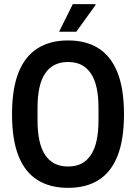

<svg xmlns="http://www.w3.org/2000/svg" viewBox="-20 -894 656 926"><path d="M308 12Q221 12 160.5 -26Q100 -64 69 -142.5Q38 -221 38 -343Q38 -465 69 -543.5Q100 -622 160.5 -660.5Q221 -699 308 -699Q396 -699 456 -660.5Q516 -622 547 -543.5Q578 -465 578 -343Q578 -221 547 -142.5Q516 -64 456 -26Q396 12 308 12ZM308 -91Q346 -91 373 -105Q400 -119 418.5 -147Q437 -175 446 -216.5Q455 -258 455 -313V-374Q455 -429 446 -470.5Q437 -512 418.5 -539.5Q400 -567 373 -581Q346 -595 308 -595Q271 -595 243.5 -581Q216 -567 197.5 -539.5Q179 -512 170 -470.5Q161 -429 161 -374V-313Q161 -258 170 -216.5Q179 -175 197.5 -147Q216 -119 243.5 -105Q271 -91 308 -91ZM265 -741 331 -874H440L441 -870L348 -741Z"/></svg>

Font: Archivo SemiBold Condensed
Style: Regular
Weight: 600
Width: 3
Version: Version 2.001